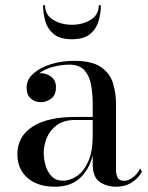

<svg xmlns="http://www.w3.org/2000/svg" viewBox="-20 -699 563 729"><path d="M151 -679Q151 -642.5 181.8 -623.8Q212.5 -605 253 -605Q293.5 -605 324.2 -623.8Q355 -642.5 355 -679H363Q363 -648.5 354.2 -618.8Q345.5 -589 321.8 -569.5Q298 -550 253 -550Q208 -550 184.2 -569.5Q160.5 -589 152 -618.8Q143.5 -648.5 143.5 -679ZM266.5 -255H332V-304.5Q332 -340.5 326.2 -374.8Q320.5 -409 301.5 -431.2Q282.5 -453.5 242.5 -453.5Q212.5 -453.5 181.5 -445.2Q150.5 -437 128.5 -420.5Q132 -421 135.5 -421Q157 -421 174.8 -407.2Q192.5 -393.5 192.5 -368Q192.5 -338 174.2 -324.5Q156 -311 135.5 -311Q112.5 -311 96.8 -325Q81 -339 81 -366Q81 -397 107 -420Q133 -443 174 -455.5Q215 -468 260.5 -468Q329.5 -468 363.8 -444Q398 -420 409.2 -382.5Q420.5 -345 420.5 -304.5V-54Q420.5 -37 426.5 -24.8Q432.5 -12.5 452.5 -12.5Q467 -12.5 484.5 -25.5Q502 -38.5 512 -59.5L519 -47Q505.5 -22.5 480.2 -6.2Q455 10 420.5 10Q385.5 10 358.8 -8Q332 -26 332 -76.5V-109Q318.5 -54.5 282.8 -22.2Q247 10 188.5 10Q123.5 10 84.8 -23.2Q46 -56.5 46 -113.5Q46 -180.5 103 -217.8Q160 -255 266.5 -255ZM218.5 -13Q247 -13 273 -31.2Q299 -49.5 315.5 -87Q332 -124.5 332 -182V-243.5H266.5Q222.5 -243.5 196 -224Q169.5 -204.5 157.8 -175.8Q146 -147 146 -119.5Q146 -94.5 153.2 -70Q160.5 -45.5 176.5 -29.2Q192.5 -13 218.5 -13Z"/></svg>

Font: Bodoni Moda 16pt
Style: Regular
Weight: 400
Version: Version 2.3